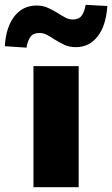

<svg xmlns="http://www.w3.org/2000/svg" viewBox="-75 -778 466 798"><path d="M64 0V-503H252V0ZM35 -580 -55 -586Q-50 -666 -15 -710.5Q20 -755 77 -755Q103 -755 124 -745.5Q145 -736 166 -723Q183 -712 197.5 -704.5Q212 -697 227 -697Q253 -697 264.5 -713Q276 -729 281 -758L371 -753Q366 -672 331 -627Q296 -582 240 -582Q213 -582 192 -592Q171 -602 150 -615Q133 -627 118.5 -634Q104 -641 89 -641Q63 -641 51.5 -625Q40 -609 35 -580Z"/></svg>

Font: Nunito Sans 8pt Black
Style: Regular
Weight: 900
Version: Version 3.101;gftools[0.9.27]